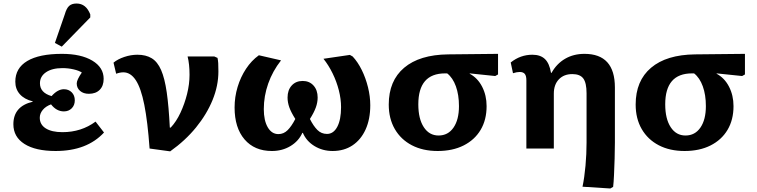

<svg xmlns="http://www.w3.org/2000/svg" viewBox="-20 -844 4302 1091"><path d="M296 14Q182 14 119 -26Q56 -66 56 -138Q56 -240 166 -266V-268Q118 -280 92.5 -309Q67 -338 67 -380Q67 -457 135 -497.5Q203 -538 332 -538Q440 -538 504.5 -499.5Q569 -461 569 -396Q569 -356 546.5 -333.5Q524 -311 485 -311Q454 -311 435 -327.5Q416 -344 416 -370Q416 -390 445 -432Q428 -443 397.5 -450Q367 -457 335 -457Q276 -457 241.5 -433.5Q207 -410 207 -371Q207 -317 273 -298Q308 -337 343 -337Q370 -337 387.5 -319.5Q405 -302 405 -274Q405 -246 387.5 -228.5Q370 -211 343 -211Q301 -211 270 -251Q240 -240 223 -219.5Q206 -199 206 -175Q206 -136 240 -114.5Q274 -93 335 -93Q442 -93 523 -153L571 -91Q474 14 296 14ZM331 -579 292 -600 348 -762Q358 -797 373 -810.5Q388 -824 415 -824Q469 -824 493 -762V-745Z M947 16 830 0Q819 -153 800 -248.5Q781 -344 751.5 -388.5Q722 -433 681 -433Q662 -433 640 -425L625 -488Q649 -508 686.5 -520.5Q724 -533 761 -533Q809 -533 842 -513Q875 -493 895.5 -446Q916 -399 927.5 -319Q939 -239 945 -119H950Q982 -153 1005.5 -203.5Q1029 -254 1043 -310Q1057 -366 1057 -419Q1057 -480 1046 -523H1198L1216 -515Q1219 -501 1220 -485Q1221 -469 1221 -438Q1221 -357 1188 -276Q1155 -195 1094 -120Q1033 -45 947 16Z M1525 14Q1426 14 1369.5 -52Q1313 -118 1313 -233Q1313 -293 1330 -349.5Q1347 -406 1378 -453Q1409 -500 1451 -530L1577 -501Q1529 -440 1504 -369Q1479 -298 1479 -224Q1479 -159 1501.5 -120.5Q1524 -82 1562 -82Q1592 -82 1614.5 -104.5Q1637 -127 1658 -168Q1634 -206 1624 -234Q1614 -262 1614 -290Q1614 -332 1637.5 -358Q1661 -384 1700 -384Q1738 -384 1761.5 -358Q1785 -332 1785 -290Q1785 -262 1774.5 -233Q1764 -204 1741 -168Q1761 -128 1783.5 -105.5Q1806 -83 1838 -83Q1875 -83 1896.5 -123.5Q1918 -164 1918 -235Q1918 -281 1905.5 -330.5Q1893 -380 1870 -427Q1847 -474 1818 -510L1968 -532L1984 -523Q2013 -492 2035.5 -446.5Q2058 -401 2071 -348.5Q2084 -296 2084 -246Q2084 -167 2057.5 -108.5Q2031 -50 1983 -18Q1935 14 1870 14Q1813 14 1767 -14Q1721 -42 1701 -89H1698Q1677 -42 1630.5 -14Q1584 14 1525 14Z M2467 14Q2383 14 2320.5 -18.5Q2258 -51 2223.5 -110.5Q2189 -170 2189 -250Q2189 -385 2276.5 -459Q2364 -533 2526 -535L2810 -538V-421L2794 -412L2649 -427V-425Q2694 -401 2719.5 -351.5Q2745 -302 2745 -241Q2745 -163 2711 -106Q2677 -49 2614.5 -17.5Q2552 14 2467 14ZM2472 -74Q2526 -74 2557 -119Q2588 -164 2588 -241Q2588 -305 2570.5 -353.5Q2553 -402 2521 -427H2509Q2357 -427 2357 -251Q2357 -169 2388 -121.5Q2419 -74 2472 -74Z M3448 227 3290 217Q3301 164 3307 97.5Q3313 31 3313 -34V-314Q3313 -373 3294.5 -398Q3276 -423 3232 -423Q3184 -423 3155.5 -393Q3127 -363 3127 -312V0H2971V-388Q2971 -413 2962 -424Q2953 -435 2933 -435Q2917 -435 2895 -428L2882 -489Q2937 -533 3005 -533Q3051 -533 3076.5 -508.5Q3102 -484 3111 -430H3114Q3143 -482 3191 -510Q3239 -538 3301 -538Q3474 -538 3474 -347V-34Q3474 8 3472.5 57.5Q3471 107 3469 150.5Q3467 194 3464 218Z M3870 14Q3786 14 3723.5 -18.5Q3661 -51 3626.5 -110.5Q3592 -170 3592 -250Q3592 -385 3679.5 -459Q3767 -533 3929 -535L4213 -538V-421L4197 -412L4052 -427V-425Q4097 -401 4122.5 -351.5Q4148 -302 4148 -241Q4148 -163 4114 -106Q4080 -49 4017.5 -17.5Q3955 14 3870 14ZM3875 -74Q3929 -74 3960 -119Q3991 -164 3991 -241Q3991 -305 3973.5 -353.5Q3956 -402 3924 -427H3912Q3760 -427 3760 -251Q3760 -169 3791 -121.5Q3822 -74 3875 -74Z"/></svg>

Font: Literata 7pt
Style: Bold
Weight: 700
Designer: Latin by Veronika Burian and Jose Scaglione. Greek by Irene Vlachou. Cyrillic by Vera Evstafieva.
Foundry: TypeTogether
Version: Version 3.002